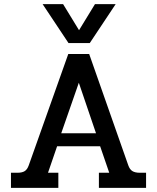

<svg xmlns="http://www.w3.org/2000/svg" viewBox="-20 -908 759 928"><path d="M186 -888H285L362 -762L439 -888H539L414 -700H311ZM33 -73H64Q87 -73 99.5 -81Q112 -89 119 -109L310 -647H411L600 -109Q607 -89 620 -81Q633 -73 656 -73H686V0H458V-73H508L464 -201H256L212 -73H262V0H33ZM444 -264 361 -508 276 -264Z"/></svg>

Font: Pridi
Style: Regular
Weight: 400
Designer: Katatrad Team
Foundry: CadsonDemak
Version: Version 1.001